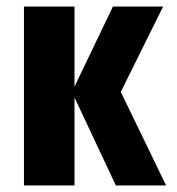

<svg xmlns="http://www.w3.org/2000/svg" viewBox="-20 -565 540 585"><path d="M53 0H207V-268L333 0H486L348 -285L477 -545H324L207 -301V-545H53Z"/></svg>

Font: Secuela Black
Style: Regular
Weight: 900
Designer: Fernando Haro
Foundry: deFharo
Version: Version 1.704